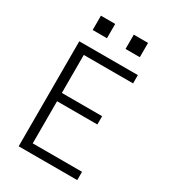

<svg xmlns="http://www.w3.org/2000/svg" viewBox="-221 -1050 1042 1164"><g transform="rotate(30 300.0 -467.5)"><path d="M99 0V-735H509V-677H164V-411H446V-353H164V-58H509V0ZM465 -835H365V-935H465ZM135 -835V-935H235V-835Z"/></g></svg>

Font: Iosevka SS04 Light Extended
Style: Regular
Weight: 300
Width: 7
Monospace: yes
Designer: Belleve Invis
Foundry: Belleve Invis
Version: Version 19.0.0; ttfautohint (v1.8.4)